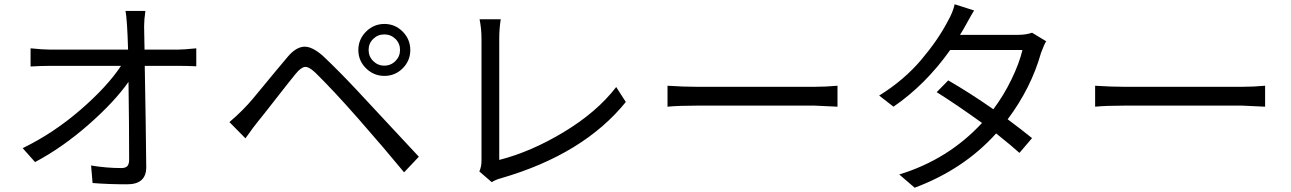

<svg xmlns="http://www.w3.org/2000/svg" viewBox="-20 -834 6040 898"><path d="M579 -602Q575 -742 567 -783H660Q654 -741 654 -711.5Q654 -682 656 -602H813Q838 -602 898 -608V-524Q852 -526 816 -526H657Q662 -259 664 -52Q664 28 575 28Q486 28 413 22L406 -60Q478 -48 547 -48Q568 -48 576 -57.5Q584 -67 584 -88Q584 -250 581 -451Q515 -357 393.5 -250.5Q272 -144 144 -76L86 -141Q230 -211 356 -320Q482 -429 546 -526H217Q170 -526 123 -523V-608Q181 -602 215 -602Z M1777.5 -673Q1747 -673 1725.5 -652Q1704 -631 1704 -600.5Q1704 -570 1725.5 -548.5Q1747 -527 1777.5 -527Q1808 -527 1829.5 -548.5Q1851 -570 1851 -600.5Q1851 -631 1829.5 -652Q1808 -673 1777.5 -673ZM1692 -514.5Q1656 -550 1656 -600Q1656 -650 1692 -686Q1728 -722 1778 -722Q1828 -722 1863.5 -686Q1899 -650 1899 -600Q1899 -550 1863.5 -514.5Q1828 -479 1778 -479Q1728 -479 1692 -514.5ZM1053 -263Q1117 -317 1165 -375Q1292 -529 1327.5 -570.5Q1363 -612 1400 -615.5Q1437 -619 1490 -573Q1566 -501 1648 -413.5Q1730 -326 1816 -233Q1902 -140 1939 -101L1870 -28Q1776 -142 1657 -277.5Q1538 -413 1454 -495Q1424 -523 1406 -521Q1388 -519 1363.5 -489.5Q1339 -460 1274 -376.5Q1209 -293 1187.5 -267Q1166 -241 1128 -187Z M2222 -32Q2232 -55 2232 -81V-653Q2232 -699 2223 -744H2322Q2315 -700 2315 -653V-86Q2464 -124 2618 -217Q2772 -310 2862 -427L2907 -357Q2709 -112 2322 0Q2299 6 2280 18Z M3102 -433Q3177 -428 3241 -428H3789Q3842 -428 3897 -433V-335Q3797 -340 3790 -340H3241Q3154 -340 3102 -335Z M4536 -785Q4525 -768 4503.5 -728.5Q4482 -689 4470 -671H4741Q4779 -671 4807 -681L4873 -641Q4864 -627 4849 -587Q4803 -423 4693 -276Q4755 -230 4807 -188L4748 -119Q4714 -150 4639 -210Q4488 -42 4258 44L4186 -18Q4415 -88 4573 -259Q4455 -344 4361 -403L4415 -458Q4517 -399 4626 -323Q4674 -387 4710.5 -462Q4747 -537 4762 -600H4424Q4309 -438 4159 -335L4092 -387Q4208 -459 4288 -553.5Q4368 -648 4413 -735Q4437 -777 4445 -814Z M5102 -433Q5177 -428 5241 -428H5789Q5842 -428 5897 -433V-335Q5797 -340 5790 -340H5241Q5154 -340 5102 -335Z"/></svg>

Font: Swei Fan Sans CJK TC
Style: Regular
Weight: 400
Version: Version 2.130